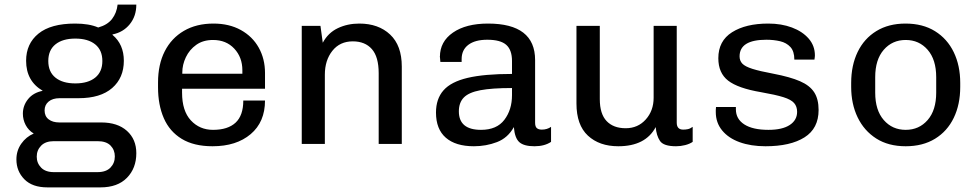

<svg xmlns="http://www.w3.org/2000/svg" viewBox="-20 -623 4240 831"><path d="M185 188Q120 188 85.5 153Q51 118 51 67Q51 29 72 -1Q93 -31 126 -45Q103 -59 91 -82Q79 -105 79 -131Q79 -166 101.5 -194Q124 -222 165 -230Q93 -272 93 -360Q93 -434 146.5 -477.5Q200 -521 305 -521Q366 -521 405 -504Q445 -515 465 -541Q485 -567 489 -603H570Q570 -553 541.5 -518Q513 -483 467 -474V-472Q516 -431 516 -360Q516 -286 465.5 -242Q415 -198 320 -198H238Q208 -198 190.5 -183.5Q173 -169 173 -145Q173 -120 190.5 -106.5Q208 -93 237 -93H418Q489 -93 529.5 -56.5Q570 -20 570 40Q570 105 529.5 146.5Q489 188 415 188ZM306 -262Q361 -262 392 -287Q423 -312 423 -359Q423 -406 392 -431Q361 -456 306 -456Q251 -456 220 -431Q189 -406 189 -359Q189 -312 220 -287Q251 -262 306 -262ZM213 122H402Q439 122 458 102.5Q477 83 477 54Q477 26 458.5 7Q440 -12 402 -12H213Q177 -12 158 7.5Q139 27 139 55Q139 83 158 102.5Q177 122 213 122Z M900 10Q819 10 766.5 -22Q714 -54 689 -111.5Q664 -169 664 -245V-266Q664 -344 693 -401Q722 -458 776 -489.5Q830 -521 904 -521Q972 -521 1022.5 -493Q1073 -465 1100 -416.5Q1127 -368 1127 -307V-239H768V-222Q768 -143 806 -102Q844 -61 902 -61Q966 -61 999.5 -92Q1033 -123 1033 -188H1127Q1127 -95 1065 -42.5Q1003 10 900 10ZM769 -304H1029V-319Q1029 -375 994 -412.5Q959 -450 902 -450Q859 -450 829.5 -429Q800 -408 784.5 -375.5Q769 -343 769 -309Z M1286 0V-511H1367L1377 -438Q1400 -481 1442 -501Q1484 -521 1535 -521Q1618 -521 1668.5 -473.5Q1719 -426 1719 -335V0H1619V-306Q1619 -377 1589.5 -410.5Q1560 -444 1507 -444Q1451 -444 1418.5 -403Q1386 -362 1386 -300V0Z M2031 10Q1952 10 1909.5 -27Q1867 -64 1867 -136Q1867 -195 1899.5 -232Q1932 -269 2004 -286Q2076 -303 2196 -303V-359Q2196 -407 2171 -429Q2146 -451 2089 -451Q2036 -451 2007 -429Q1978 -407 1978 -367V-355H1886Q1884 -372 1884 -377Q1884 -443 1940.5 -482Q1997 -521 2092 -521Q2296 -521 2296 -363V-92Q2296 -75 2303.5 -68.5Q2311 -62 2325 -62Q2348 -62 2365 -74V-9Q2337 10 2293 10Q2248 10 2228 -7.5Q2208 -25 2204 -73Q2178 -26 2131 -8Q2084 10 2031 10ZM1884 -376Q1884 -374 1883.5 -378.5Q1883 -383 1884 -377ZM2062 -61Q2130 -61 2163 -104.5Q2196 -148 2196 -211V-242Q2109 -242 2059 -232.5Q2009 -223 1987.5 -201Q1966 -179 1966 -141Q1966 -61 2062 -61Z M2656 10Q2574 10 2524.5 -36Q2475 -82 2475 -175V-511H2576V-194Q2576 -130 2605.5 -99Q2635 -68 2688 -68Q2741 -68 2775 -106Q2809 -144 2809 -200V-511H2909V-92Q2909 -62 2937 -62Q2947 -62 2957 -64Q2967 -66 2978 -74V-9Q2965 0 2945.5 5Q2926 10 2906 10Q2852 10 2836.5 -13Q2821 -36 2818 -73Q2774 10 2656 10Z M3293 10Q3230 10 3181.5 -7.5Q3133 -25 3105.5 -58.5Q3078 -92 3078 -138Q3078 -141 3078 -147Q3078 -153 3079 -160H3165V-150Q3165 -108 3201.5 -84.5Q3238 -61 3306 -61Q3366 -61 3398 -82Q3430 -103 3430 -139Q3430 -162 3417 -177Q3404 -192 3370.5 -202.5Q3337 -213 3274 -224Q3174 -241 3131.5 -274Q3089 -307 3089 -371Q3089 -446 3148.5 -483.5Q3208 -521 3305 -521Q3362 -521 3407.5 -504Q3453 -487 3480 -456Q3507 -425 3507 -383Q3507 -380 3506.5 -376Q3506 -372 3505 -365H3418Q3418 -401 3401 -419.5Q3384 -438 3356.5 -444.5Q3329 -451 3297 -451Q3181 -451 3181 -379Q3181 -360 3193 -347.5Q3205 -335 3236.5 -325Q3268 -315 3327 -304Q3400 -290 3442.5 -271.5Q3485 -253 3504 -223.5Q3523 -194 3523 -147Q3523 -67 3462 -28.5Q3401 10 3293 10Z M3900 10Q3825 10 3772.5 -23.5Q3720 -57 3692 -115Q3664 -173 3664 -247V-264Q3664 -340 3692 -398Q3720 -456 3773 -488.5Q3826 -521 3899 -521Q3974 -521 4027 -488Q4080 -455 4108 -397Q4136 -339 4136 -264V-247Q4136 -171 4108 -113Q4080 -55 4027 -22.5Q3974 10 3900 10ZM3900 -61Q3958 -61 3995 -103.5Q4032 -146 4032 -222V-289Q4032 -365 3995 -407.5Q3958 -450 3900 -450Q3842 -450 3805 -407.5Q3768 -365 3768 -289V-222Q3768 -146 3805 -103.5Q3842 -61 3900 -61Z"/></svg>

Font: Chivo Mono
Style: Regular
Weight: 400
Monospace: yes
Designer: Hector Gatti
Foundry: Omnibus-Type
Version: Version 1.008; ttfautohint (v1.8.4.7-5d5b)